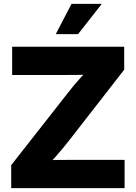

<svg xmlns="http://www.w3.org/2000/svg" viewBox="-20 -968 699 988"><path d="M37.6 0V-118.2L329.1 -489.7Q358.9 -528.3 393.1 -566.2Q427.2 -604 462.4 -642.6L479 -585Q429.7 -583 380.4 -582.5Q331.1 -582 281.7 -582H42.5V-727.5H619.1V-609.4L333 -241.7Q302.2 -202.6 267.6 -163.3Q232.9 -124 197.3 -85L180.7 -142.6Q231.4 -144.5 282 -145Q332.5 -145.5 383.3 -145.5H621.1V0ZM267.1 -792.5 348.1 -948.2H503.9L381.8 -792.5Z"/></svg>

Font: Inter 24pt ExtraBold
Style: Regular
Weight: 800
Designer: Rasmus Andersson
Foundry: rsms
Version: Version 4.001;git-66647c0bb